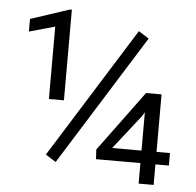

<svg xmlns="http://www.w3.org/2000/svg" viewBox="-51 -762 831 814"><g transform="rotate(5 364.5 -355.0)"><path d="M214.4 -710 48.8 -655.3V-601.6L158.2 -632.3V-324.2H222.2V-710ZM513.2 -644 166 -88.4 210 -60.5 557.1 -616.2ZM632.3 -140.6V-385.3H566.4L377 -128.4L379.4 -87.4H568.4V0H632.3V-87.4H689.5V-140.6ZM557.1 -285.2 568.4 -303.7V-140.6H443.4Z"/></g></svg>

Font: Vazirmatn Light
Style: Regular
Weight: 300
Designer: Saber Rastikerdar
Foundry: Saber Rastikerdar
Version: Version 33.003